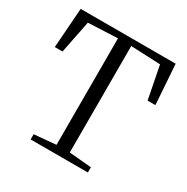

<svg xmlns="http://www.w3.org/2000/svg" viewBox="-168 -888 1006 1033"><g transform="rotate(30 335.0 -371.5)"><path d="M294 -44.5V-706L111.5 -698L71 -495.5H23L41 -743H631L648 -495.5H599.5L560 -698L376.5 -706V-44.5L514.5 -32.5V0H159V-32.5Z"/></g></svg>

Font: Merriweather 72pt Light
Style: Regular
Weight: 300
Version: Version 2.100